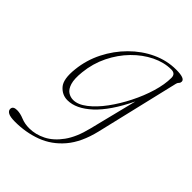

<svg xmlns="http://www.w3.org/2000/svg" viewBox="-260 -541 883 883"><g transform="rotate(45 181.5 -99.0)"><path d="M305 8Q283.5 97.5 238.8 150Q194 202.5 133 225.2Q72 248 1.5 248Q-29.5 248 -42.8 240.8Q-56 233.5 -56 222Q-56 203 -29.5 203Q-8.5 203 15.5 213Q39.5 223 69 223Q109.5 223 148.8 203.2Q188 183.5 219.5 140Q251 96.5 268.5 25L327 -209.5Q274 -100 215.8 -46.2Q157.5 7.5 102 7.5Q67 7.5 42.8 -20.2Q18.5 -48 26.5 -118.5Q33.5 -184.5 63.2 -243.5Q93 -302.5 138.8 -348.2Q184.5 -394 240.5 -420Q296.5 -446 356.5 -446Q413.5 -446 413.5 -425Q413.5 -417 408.5 -412.2Q403.5 -407.5 401.5 -400ZM59 -131.5Q54 -84.5 62 -58.5Q70 -32.5 85.8 -22.2Q101.5 -12 119.5 -12Q150.5 -12 185 -38.8Q219.5 -65.5 251.8 -109.2Q284 -153 310.2 -205Q336.5 -257 352 -309Q367.5 -361 367.5 -403.5Q367.5 -430.5 340 -430.5Q293 -430.5 246 -407.5Q199 -384.5 159 -343.8Q119 -303 92.2 -248.5Q65.5 -194 59 -131.5Z"/></g></svg>

Font: Fraunces 72pt S000 Thin
Style: Italic
Weight: 100
Italic angle: -16°
Version: Version 1.000; ttfautohint (v1.8.3)